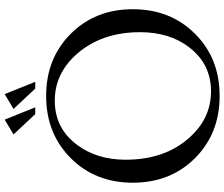

<svg xmlns="http://www.w3.org/2000/svg" viewBox="-89 -862 954 816"><g transform="rotate(-90 388.0 -454.0)"><path d="M19.5 -366.7Q19.5 -526.4 124 -630.4Q228.5 -734.9 388.2 -734.9Q547.9 -734.9 652.3 -630.4Q756.8 -525.9 756.8 -366.7Q756.8 -206.5 652.3 -102.1Q548.3 2.4 388.2 2.4Q228.5 2.4 124 -102.1Q19.5 -206.5 19.5 -366.7ZM408.2 -34.2Q524.4 -34.2 595.7 -127.9Q659.2 -211.4 659.2 -335.9Q659.2 -498.5 566.9 -604Q483.9 -698.2 368.2 -698.2Q251.5 -698.2 180.7 -604Q117.2 -518.6 117.2 -397.5Q117.2 -231.9 209.5 -127.9Q291.5 -34.2 408.2 -34.2ZM339.8 -781.2H311L224.6 -873.5L287.6 -911.1ZM448.2 -781.2H419.4L333 -873.5L396 -911.1Z"/></g></svg>

Font: Flanker
Style: Regular
Weight: 400
Designer: Flanker
Foundry: Flanker
Version: Version 2.027